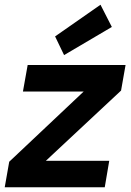

<svg xmlns="http://www.w3.org/2000/svg" viewBox="-30 -792 555 812"><path d="M-10 0 9 -108 324 -405H67L87 -517H501L482 -409L164 -112H432L413 0ZM241 -559 203 -638 395 -772 443 -678Z"/></svg>

Font: DM Sans 11pt
Style: Bold Italic
Weight: 700
Italic angle: -10°
Version: Version 4.004;gftools[0.9.30]